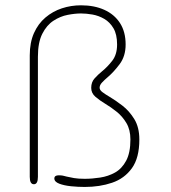

<svg xmlns="http://www.w3.org/2000/svg" viewBox="-20 -712 659 742"><path d="M365 -373Q365 -364 376 -355.8Q387 -347.5 404 -337.5Q426 -324.5 452.8 -304Q479.5 -283.5 499 -251.8Q518.5 -220 518.5 -173Q518.5 -102 489.8 -62Q461 -22 413.2 -5.8Q365.5 10.5 307.5 10.5Q282 10.5 254.8 7.8Q227.5 5 208.8 -2.2Q190 -9.5 190 -22.5Q190 -26.5 192 -29.2Q194 -32 198 -33.2Q202 -34.5 208 -34.5Q216 -34.5 223 -33.2Q230 -32 238 -29.5Q250 -26.5 266.2 -23.8Q282.5 -21 307.5 -21Q336 -21 367 -25.8Q398 -30.5 424.5 -45.2Q451 -60 467.5 -90.8Q484 -121.5 484 -173Q484 -210.5 468.5 -236.5Q453 -262.5 430.8 -280.2Q408.5 -298 387.5 -310.5Q365 -324 348.8 -338Q332.5 -352 332.5 -372.5Q332.5 -394.5 345.5 -409Q358.5 -423.5 375 -437Q395.5 -453.5 414 -477.5Q432.5 -501.5 432.5 -540Q432.5 -579 418.5 -602.8Q404.5 -626.5 383 -639Q361.5 -651.5 337.5 -655.8Q313.5 -660 293 -660Q270 -660 241.5 -654.5Q213 -649 186.8 -632Q160.5 -615 143.5 -581.5Q126.5 -548 126.5 -492.5V-28.5Q126.5 0 111 0Q95 0 95 -28.5V-498Q95 -547.5 111.2 -584Q127.5 -620.5 155.5 -644.2Q183.5 -668 219 -679.8Q254.5 -691.5 293 -691.5Q344.5 -691.5 383.2 -674Q422 -656.5 443.8 -622.8Q465.5 -589 465.5 -540Q465.5 -495 442.5 -464.2Q419.5 -433.5 397 -414.5Q383 -402.5 374 -392.8Q365 -383 365 -373Z"/></svg>

Font: Sono ExtraLight Monospace ExtraLight
Style: Regular
Weight: 250
Version: Version 2.112